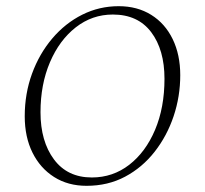

<svg xmlns="http://www.w3.org/2000/svg" viewBox="-20 -591 663 621"><path d="M260 10Q200 10 155 -18.5Q110 -47 85 -97.5Q60 -148 60 -215Q60 -288 83.5 -352.5Q107 -417 149 -466.5Q191 -516 246 -543.5Q301 -571 364 -571Q424 -571 469 -543Q514 -515 538.5 -464.5Q563 -414 563 -348Q563 -279 541.5 -215Q520 -151 480 -100Q440 -49 384.5 -19.5Q329 10 260 10ZM277 -17Q345 -17 398 -58Q451 -99 481.5 -171Q512 -243 512 -336Q512 -430 469 -487Q426 -544 345 -544Q278 -544 225 -502.5Q172 -461 141.5 -389.5Q111 -318 111 -228Q111 -134 154.5 -75.5Q198 -17 277 -17Z"/></svg>

Font: Spectral SC ExtraLight
Style: Italic
Weight: 275
Italic angle: -10°
Designer: Jean-Baptiste Levee
Foundry: Production Type
Version: Version 2.001